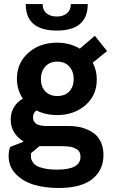

<svg xmlns="http://www.w3.org/2000/svg" viewBox="-20 -710 563 954"><path d="M262.2 -558.1Q107.9 -558.1 107.9 -689.9H191.9Q191.9 -659.2 211.4 -643.6Q231 -627.9 262.2 -627.9Q293.5 -627.9 312.7 -644Q332 -660.2 332 -689.9H416Q416 -558.1 262.2 -558.1ZM318.8 -84Q343.8 -84 366.5 -80.3Q389.2 -76.7 413.1 -66.7Q437 -56.6 454.6 -41Q472.2 -25.4 483.2 0.5Q494.1 26.4 494.1 60.1Q494.1 136.2 438 180.2Q381.8 224.1 271 224.1Q203.6 224.1 149.2 208Q94.7 191.9 58.8 155Q22.9 118.2 22.9 64.9Q22.9 39.6 30.8 20L97.7 -6.3Q33.2 -46.9 33.2 -115.2Q33.2 -183.1 93.3 -220.2Q64 -264.2 64 -318.8Q64 -397.5 121.1 -447.8Q178.2 -498 263.2 -498Q326.2 -498 376.5 -468.3L451.2 -532.2L512.2 -456.1L440.9 -398.9Q460.9 -360.4 460.9 -314.9Q460.9 -235.8 404.1 -187Q347.2 -138.2 263.2 -138.2Q207 -138.2 161.1 -161.1Q144 -148.9 144 -127Q144 -114.7 149.7 -106Q155.3 -97.2 162.6 -93Q169.9 -88.9 181.6 -86.7Q193.4 -84.5 199.7 -84.2Q206.1 -84 215.8 -84ZM265.1 -403.8Q226.6 -403.8 204.8 -379.2Q183.1 -354.5 183.1 -316.9Q183.1 -279.8 204.8 -256.3Q226.6 -232.9 265.1 -232.9Q303.2 -232.9 324.7 -256.3Q346.2 -279.8 346.2 -316.9Q346.2 -354.5 324.5 -379.2Q302.7 -403.8 265.1 -403.8ZM263.2 132.8Q379.9 132.8 379.9 69.8Q379.9 56.6 375.7 47.1Q371.6 37.6 362.1 32Q352.5 26.4 344 22.9Q335.4 19.5 320.3 18.1Q305.2 16.6 296.4 16.4Q287.6 16.1 271 16.1H175.8L133.8 51.8V63Q133.8 71.3 134.5 77.1Q135.3 83 142.1 94.5Q148.9 106 161.4 113.5Q173.8 121.1 200.2 127Q226.6 132.8 263.2 132.8Z"/></svg>

Font: HK Grotesk Legacy
Style: Bold
Weight: 700
Designer: Alfredo Marco Pradil
Foundry: Hanken Design Co.
Version: Version 2.022;PS 002.022;hotconv 1.0.88;makeotf.lib2.5.64775